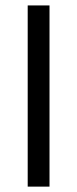

<svg xmlns="http://www.w3.org/2000/svg" viewBox="-20 -694 287 714"><path d="M83 0H164.1V-673.8H83Z"/></svg>

Font: FAU Chimera
Style: Regular
Weight: 400
Version: Version 1.002;hotconv 1.0.117;makeotfexe 2.5.65602